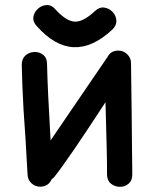

<svg xmlns="http://www.w3.org/2000/svg" viewBox="-20 -738 611 759"><path d="M142 0Q172 -2 184 -29Q190 -33 195 -39Q250 -108 397 -334Q404 -99 403 -50Q403 -25 418 -12.5Q433 0 453 0.5Q473 1 488 -11.5Q503 -24 503 -48Q503 -56 502.5 -93Q502 -130 501.5 -183Q501 -236 500.5 -293.5Q500 -351 499 -403Q498 -455 498 -488Q498 -509 483 -523.5Q468 -538 448 -538Q416 -538 403 -509L401 -507L180 -183Q168 -388 166 -484Q166 -509 151 -521Q136 -533 116 -532.5Q96 -532 81 -519Q66 -506 66 -482Q67 -441 68.5 -398.5Q70 -356 73 -305Q76 -254 81 -187Q87 -86 89 -47Q90 -26 105.5 -12.5Q121 1 142 0ZM423 -620Q441 -637 440 -656.5Q439 -676 425.5 -690.5Q412 -705 392.5 -708Q373 -711 355 -694Q309 -651 275.5 -652.5Q242 -654 200 -700Q184 -719 164.5 -718Q145 -717 130 -703.5Q115 -690 112 -671Q109 -652 126 -634Q267 -476 423 -620Z"/></svg>

Font: Balsamiq Sans
Style: Regular
Weight: 400
Designer: Michael Angeles
Foundry: Balsamiq SRL
Version: Version 1.020; ttfautohint (v1.8.4.7-5d5b);gftools[0.9.26]